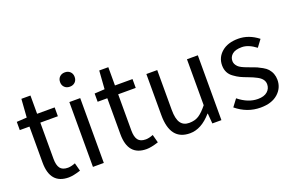

<svg xmlns="http://www.w3.org/2000/svg" viewBox="-97 -1137 2298 1511"><g transform="rotate(-20 1052.0 -381.0)"><path d="M263 13Q108 13 108 -168V-469H27V-538L112 -543L123 -696H199V-543H346V-469H199V-166Q199 -113 218 -87Q237 -61 283 -61Q309 -61 345 -75L363 -7Q301 13 263 13Z M469 0V-543H560V0ZM559 -671.5Q542 -655 515 -655Q488 -655 471 -671.5Q454 -688 454 -715Q454 -742 471 -758.5Q488 -775 515 -775Q542 -775 559 -758.5Q576 -742 576 -715Q576 -688 559 -671.5Z M915 13Q760 13 760 -168V-469H679V-538L764 -543L775 -696H851V-543H998V-469H851V-166Q851 -113 870 -87Q889 -61 935 -61Q961 -61 997 -75L1015 -7Q953 13 915 13Z M1279 13Q1114 13 1114 -199V-543H1205V-210Q1205 -134 1229 -100Q1253 -66 1300.5 -66Q1348 -66 1381 -87Q1414 -108 1454 -158V-543H1545V0H1469L1462 -85H1459Q1374 13 1279 13Z M1870 13Q1758 13 1667 -62L1712 -122Q1791 -58 1873 -58Q1925 -58 1952.5 -82Q1980 -106 1980 -143Q1980 -188 1925 -216Q1897 -231 1859 -245Q1821 -259 1798 -270Q1775 -281 1749 -300Q1697 -336 1697 -402.5Q1697 -469 1748 -513Q1799 -557 1887 -557Q1975 -557 2053 -496L2009 -437Q1946 -485 1891.5 -485Q1837 -485 1811 -463Q1785 -441 1785 -407Q1785 -381 1808 -358Q1826 -340 1880.5 -320.5Q1935 -301 1951 -294Q1967 -287 1993.5 -272Q2020 -257 2033 -242Q2068 -202 2068 -148Q2068 -79 2015.5 -33Q1963 13 1870 13Z"/></g></svg>

Font: Swei Fan Sans CJK TC
Style: Regular
Weight: 400
Version: Version 2.130